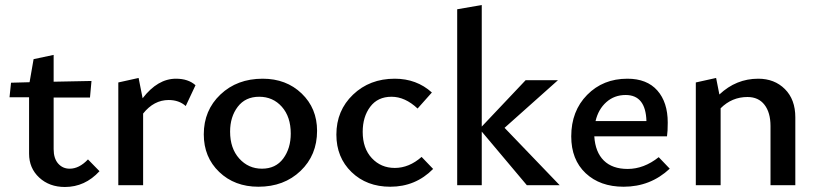

<svg xmlns="http://www.w3.org/2000/svg" viewBox="-20 -739 3261 766"><path d="M331 -103 377 -56Q319 7 239 7Q177 7 136.5 -30.5Q96 -68 96 -126V-351H18L24 -409L98 -411L114 -503L194 -520V-413L345 -416L339 -350H194V-144Q194 -107 212 -86.5Q230 -66 258 -66Q296 -66 331 -103Z M682 -425Q731 -425 760 -399L721 -316Q694 -340 653 -340Q594 -340 551 -286V0H452V-410L533 -428L549 -347Q609 -425 682 -425Z M1011 6Q916 6 854.5 -53Q793 -112 793 -203Q793 -299 859.5 -362Q926 -425 1028 -425Q1122 -425 1183.5 -366Q1245 -307 1245 -217Q1245 -120 1179 -57Q1113 6 1011 6ZM1025 -66Q1080 -66 1110 -106.5Q1140 -147 1140 -206Q1140 -273 1104.5 -313Q1069 -353 1014 -353Q959 -353 928.5 -313Q898 -273 898 -214Q898 -147 934.5 -106.5Q971 -66 1025 -66Z M1537 6Q1443 6 1382.5 -52.5Q1322 -111 1322 -202Q1322 -298 1388.5 -361.5Q1455 -425 1555 -425Q1642 -425 1703 -370L1646 -306Q1596 -353 1542 -353Q1487 -353 1457 -313Q1427 -273 1427 -213Q1427 -147 1463.5 -108Q1500 -69 1555 -69Q1612 -69 1662 -113L1708 -65Q1638 6 1537 6Z M2213 0H2082L1902 -214V0H1804V-702L1902 -719V-234L2077 -419H2206L1993 -229Z M2608 -112 2652 -66Q2575 6 2468 6Q2374 6 2316.5 -48Q2259 -102 2259 -195Q2259 -296 2322.5 -360.5Q2386 -425 2483 -425Q2561 -425 2602.5 -378Q2644 -331 2644 -250Q2644 -214 2641 -195H2351Q2355 -132 2389 -98.5Q2423 -65 2484 -65Q2549 -65 2608 -112ZM2476 -360Q2431 -360 2399 -331.5Q2367 -303 2356 -256H2559Q2556 -360 2476 -360Z M3005 -425Q3070 -425 3111.5 -383.5Q3153 -342 3153 -271V0H3054V-236Q3054 -290 3030 -321Q3006 -352 2962 -352Q2900 -352 2855 -307V0H2756V-410L2837 -428L2850 -362Q2917 -425 3005 -425Z"/></svg>

Font: EauTestText Semibold
Style: Regular
Weight: 600
Designer: Christian Thalmann (Catharsis Fonts)
Version: Version 0.001;PS 000.001;hotconv 1.0.88;makeotf.lib2.5.64775